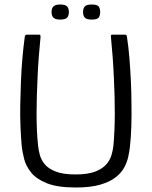

<svg xmlns="http://www.w3.org/2000/svg" viewBox="-20 -827 674 853"><path d="M317 6Q235 6 188 -13Q141 -32 118 -61Q95 -90 87.5 -120Q80 -150 77 -173Q73 -215 71 -264.5Q69 -314 70 -362Q71 -411 73 -464Q75 -517 79.5 -568Q84 -619 90 -663Q90 -667 92.5 -670Q95 -673 99 -673Q113 -673 126 -673Q139 -673 153 -673Q158 -673 159 -671Q160 -669 160 -661Q156 -621 152.5 -577Q149 -533 147 -486Q143 -406 142.5 -328Q142 -250 149 -181Q151 -161 157 -138.5Q163 -116 179.5 -96.5Q196 -77 228.5 -64.5Q261 -52 315 -52Q370 -52 402.5 -64.5Q435 -77 452 -96.5Q469 -116 475.5 -138.5Q482 -161 484 -181Q490 -248 490 -324.5Q490 -401 486 -480Q484 -528 480.5 -574Q477 -620 473 -661Q472 -669 473.5 -671Q475 -673 479 -673Q494 -673 507.5 -673Q521 -673 536 -673Q540 -673 542 -670Q544 -667 544 -663Q551 -619 555 -568.5Q559 -518 561.5 -466Q564 -414 564 -365Q565 -316 563.5 -266Q562 -216 557 -173Q555 -155 550 -131.5Q545 -108 532.5 -84Q520 -60 494 -39.5Q468 -19 425 -6.5Q382 6 317 6ZM286 -773Q286 -757 278 -748.5Q270 -740 247 -740Q226 -740 217.5 -748.5Q209 -757 209 -773Q209 -790 217.5 -798.5Q226 -807 247 -807Q270 -807 278 -798.5Q286 -790 286 -773ZM425 -773Q425 -757 418 -748.5Q411 -740 387 -740Q365 -740 357 -748.5Q349 -757 349 -773Q349 -790 357 -798.5Q365 -807 387 -807Q411 -807 418 -798.5Q425 -790 425 -773Z"/></svg>

Font: Glory Thin
Style: Regular
Weight: 400
Version: Version 1.011